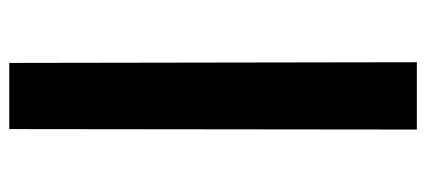

<svg xmlns="http://www.w3.org/2000/svg" viewBox="-273 -557 921 415"><g transform="rotate(-90 187.5 -349.5)"><path d="M116 -790H259L260.5 91H115Z"/></g></svg>

Font: Hepta Slab ExtraLight
Style: Bold
Weight: 700
Version: Version 1.102